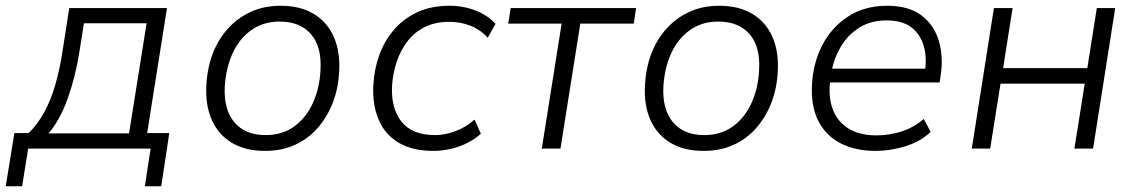

<svg xmlns="http://www.w3.org/2000/svg" viewBox="-47 -517 3953 668"><path d="M-27 131 3 -54H53Q85 -86 107.5 -127.5Q130 -169 145.5 -222.5Q161 -276 171 -342L194 -489H534L465 -54H542L514 131H457L477 0H51L30 131ZM122 -53H402L463 -436H245L229 -335Q215 -248 188.5 -174Q162 -100 122 -53Z M875 8Q807 8 760 -20Q713 -48 690 -99.5Q667 -151 671 -221Q674 -280 693 -330Q712 -380 746 -417.5Q780 -455 826 -476Q872 -497 929 -497Q997 -497 1044 -469Q1091 -441 1114 -389.5Q1137 -338 1133 -268Q1130 -209 1110.5 -159Q1091 -109 1057.5 -71Q1024 -33 978 -12.5Q932 8 875 8ZM877 -47Q935 -47 976.5 -77Q1018 -107 1041.5 -158.5Q1065 -210 1068 -273Q1073 -354 1035 -398Q997 -442 926 -442Q869 -442 827 -412Q785 -382 762 -331Q739 -280 735 -216Q731 -136 768.5 -91.5Q806 -47 877 -47Z M1460 8Q1388 8 1340 -20.5Q1292 -49 1270 -101.5Q1248 -154 1252 -222Q1255 -277 1273 -326.5Q1291 -376 1324.5 -414.5Q1358 -453 1406 -475Q1454 -497 1516 -497Q1566 -497 1608.5 -480Q1651 -463 1677 -434L1650 -386Q1624 -414 1590 -427.5Q1556 -441 1516 -441Q1468 -441 1432 -423.5Q1396 -406 1371.5 -374.5Q1347 -343 1333.5 -303Q1320 -263 1317 -219Q1313 -140 1350 -93.5Q1387 -47 1467 -47Q1500 -47 1537 -60.5Q1574 -74 1604 -101L1626 -52Q1607 -34 1579.5 -20Q1552 -6 1521.5 1Q1491 8 1460 8Z M1838 0 1907 -435H1721L1730 -489H2166L2158 -435H1972L1903 0Z M2401 8Q2333 8 2286 -20Q2239 -48 2216 -99.5Q2193 -151 2197 -221Q2200 -280 2219 -330Q2238 -380 2272 -417.5Q2306 -455 2352 -476Q2398 -497 2455 -497Q2523 -497 2570 -469Q2617 -441 2640 -389.5Q2663 -338 2659 -268Q2656 -209 2636.5 -159Q2617 -109 2583.5 -71Q2550 -33 2504 -12.5Q2458 8 2401 8ZM2403 -47Q2461 -47 2502.5 -77Q2544 -107 2567.5 -158.5Q2591 -210 2594 -273Q2599 -354 2561 -398Q2523 -442 2452 -442Q2395 -442 2353 -412Q2311 -382 2288 -331Q2265 -280 2261 -216Q2257 -136 2294.5 -91.5Q2332 -47 2403 -47Z M2999 8Q2927 8 2875.5 -19.5Q2824 -47 2799 -98.5Q2774 -150 2778 -222Q2782 -298 2814 -360Q2846 -422 2903.5 -459.5Q2961 -497 3040 -497Q3115 -497 3159.5 -463Q3204 -429 3220 -372.5Q3236 -316 3225 -249L3222 -230H2823L2831 -278H3192L3170 -262Q3179 -315 3167 -356.5Q3155 -398 3123.5 -422Q3092 -446 3038 -446Q2982 -446 2942 -420.5Q2902 -395 2878 -354Q2854 -313 2846 -267L2843 -247Q2833 -186 2849 -140.5Q2865 -95 2904 -70.5Q2943 -46 3001 -46Q3046 -46 3088 -59Q3130 -72 3167 -103L3191 -58Q3155 -24 3102.5 -8Q3050 8 2999 8Z M3334 0 3411 -489H3476L3443 -280H3736L3769 -489H3833L3756 0H3691L3727 -226H3434L3398 0Z"/></svg>

Font: Nunito Sans 10pt Light
Style: Italic
Weight: 300
Italic angle: -9°
Designer: Vernon Adams
Foundry: Vernon Adams
Version: Version 3.101;gftools[0.9.27]